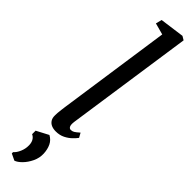

<svg xmlns="http://www.w3.org/2000/svg" viewBox="-376 -777 1010 1010"><g transform="rotate(45 129.5 -272.0)"><path d="M144.5 -94.5Q141.5 -71.5 146.5 -61.5Q151.5 -51.5 161.5 -51.5Q172 -51.5 181 -56.8Q190 -62 208 -78L222 -53Q215 -43 199.5 -27.8Q184 -12.5 161.8 -1.2Q139.5 10 111 10Q92.5 10 78.5 4Q64.5 -2 56.2 -14.8Q48 -27.5 48.5 -47.5Q48.5 -54.5 49.2 -65.8Q50 -77 51.8 -90.2Q53.5 -103.5 55 -115L146.5 -747L82 -764.5L90.5 -798.5L227 -817L248 -804.5ZM66 272.5 29.5 255V245.5Q43.5 234 53.8 210.2Q64 186.5 63.5 161.5Q63.5 142.5 55.8 128.5Q48 114.5 33.5 108V82L101 46.5Q125.5 60 136.5 83.2Q147.5 106.5 149 136.5Q150.5 168.5 136.5 197.8Q122.5 227 102.8 247Q83 267 66 272.5Z"/></g></svg>

Font: Merriweather 24pt SemiCondensed
Style: Italic
Weight: 400
Width: 4
Italic angle: -7.8°
Designer: Eben Sorkin
Foundry: Eben Sorkin
Version: Version 2.101